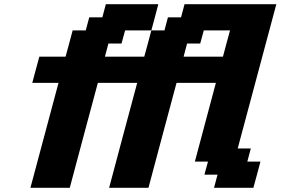

<svg xmlns="http://www.w3.org/2000/svg" viewBox="-20 -895 1352 915"><path d="M1000 0H1187.5Q1193.4 -21 1204.6 -62.7Q1215.8 -104.5 1221.2 -125H1158.7L1175.3 -187.5H1112.8L1296.9 -875H859.4L842.8 -812.5H780.3L763.7 -750H701.2Q695.8 -729.5 684.6 -687.5Q673.3 -645.5 667.5 -625H480L496.6 -687.5H559.1L576.2 -750H701.2Q707 -771 718 -812.5Q729 -854 734.4 -875H484.4L467.8 -812.5H405.3L388.7 -750H326.2Q320.8 -729.5 309.6 -687.7Q298.3 -646 292.5 -625H167.5Q161.6 -604 150.4 -562.3Q139.2 -520.5 133.8 -500H258.8Q236.8 -417 191.9 -250Q147 -83 125 0H312.5Q334.5 -83 379.2 -250Q423.8 -417 446.3 -500H633.8Q611.3 -417 566.7 -250Q522 -83 500 0H687.5Q709.5 -83 754.2 -250Q798.8 -417 821.3 -500H1008.8Q992.2 -437.5 958.7 -312.5Q925.3 -187.5 908.7 -125H971.2L954.1 -62.5H1016.6ZM1042.5 -625H855L871.6 -687.5H934.1L951.2 -750H1076.2Q1070.3 -729 1059.1 -687.3Q1047.9 -645.5 1042.5 -625Z"/></svg>

Font: Faithful 32x
Style: SemiboldOblique
Weight: 400
Foundry: Faithful Resource Pack
Version: Version 1.0; January 27, 2023